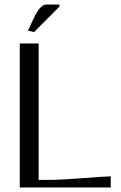

<svg xmlns="http://www.w3.org/2000/svg" viewBox="-20 -824 531 844"><path d="M241.2 -794.9 129.9 -683.1 103 -689 127.9 -743.2Q156.7 -804.2 184.1 -804.2H241.2ZM66.9 -632.8H149.9V-33.2H209Q241.2 -33.2 344.7 -41Q448.2 -48.8 466.8 -48.8V0H66.9Z"/></svg>

Font: Resagokr
Style: Regular
Weight: 500
Designer: gluk
Foundry: gluk
Version: Version 0.95